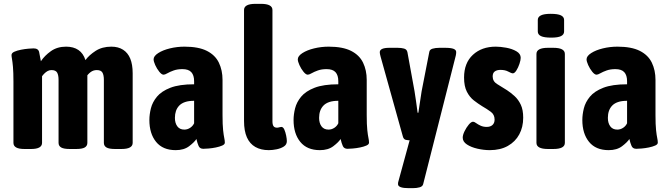

<svg xmlns="http://www.w3.org/2000/svg" viewBox="-20 -774 3496 1000"><path d="M107 2Q50 2 50 -30V-349Q50 -398 47.5 -425.5Q45 -453 42.5 -466.5Q40 -480 40 -487Q40 -498 54.5 -504.5Q69 -511 89.5 -515Q110 -519 128.5 -520.5Q147 -522 155 -522Q180 -522 184 -502Q188 -482 193 -455Q212 -484 245 -507.5Q278 -531 324 -531Q363 -531 388.5 -513.5Q414 -496 425 -461Q444 -487 478 -509Q512 -531 560 -531Q596 -531 621 -515Q646 -499 658.5 -468.5Q671 -438 671 -392V-30Q671 2 613 2H579Q548 2 534.5 -6Q521 -14 521 -30V-358Q521 -383 513.5 -396Q506 -409 484 -409Q466 -409 452 -398.5Q438 -388 428 -372Q418 -356 412 -342L429 -440Q432 -427 433.5 -414.5Q435 -402 435 -389V-30Q435 -14 421.5 -6Q408 2 377 2H343Q312 2 298.5 -6Q285 -14 285 -30V-358Q285 -383 277.5 -396Q270 -409 248 -409Q237 -409 228 -404Q219 -399 211.5 -391.5Q204 -384 199 -377V-30Q199 2 142 2Z M895 8Q828 8 793 -35Q758 -78 758 -149Q758 -178 766 -210Q774 -242 797.5 -270.5Q821 -299 867.5 -317Q914 -335 991 -335V-351Q991 -382 976.5 -398Q962 -414 930 -414Q904 -414 884.5 -407Q865 -400 852 -392.5Q839 -385 832 -385Q822 -385 809.5 -400.5Q797 -416 788.5 -435Q780 -454 780 -465Q780 -482 804 -497.5Q828 -513 865 -522Q902 -531 941 -531Q1014 -531 1057.5 -509Q1101 -487 1120 -447.5Q1139 -408 1139 -358V-176Q1139 -124 1142 -96.5Q1145 -69 1148 -55.5Q1151 -42 1151 -31Q1151 -22 1137.5 -16Q1124 -10 1104.5 -6Q1085 -2 1066.5 -0.5Q1048 1 1039 1Q1021 1 1014.5 -13.5Q1008 -28 1003 -50Q992 -33 965 -12.5Q938 8 895 8ZM940 -99Q956 -99 970 -108Q984 -117 991 -132V-249Q963 -249 944 -242.5Q925 -236 913.5 -224Q902 -212 896.5 -196Q891 -180 891 -160Q891 -133 903.5 -116Q916 -99 940 -99Z M1380 8Q1339 8 1310 -8.5Q1281 -25 1266 -58.5Q1251 -92 1251 -144V-722Q1251 -754 1311 -754H1339Q1399 -754 1399 -722V-142Q1399 -125 1404.5 -117Q1410 -109 1423 -109Q1428 -109 1434.5 -111Q1441 -113 1445 -113Q1455 -113 1461 -99Q1467 -85 1470.5 -67.5Q1474 -50 1474 -39Q1474 -21 1458.5 -11Q1443 -1 1421 3.5Q1399 8 1380 8Z M1646 8Q1579 8 1544 -35Q1509 -78 1509 -149Q1509 -178 1517 -210Q1525 -242 1548.5 -270.5Q1572 -299 1618.5 -317Q1665 -335 1742 -335V-351Q1742 -382 1727.5 -398Q1713 -414 1681 -414Q1655 -414 1635.5 -407Q1616 -400 1603 -392.5Q1590 -385 1583 -385Q1573 -385 1560.5 -400.5Q1548 -416 1539.5 -435Q1531 -454 1531 -465Q1531 -482 1555 -497.5Q1579 -513 1616 -522Q1653 -531 1692 -531Q1765 -531 1808.5 -509Q1852 -487 1871 -447.5Q1890 -408 1890 -358V-176Q1890 -124 1893 -96.5Q1896 -69 1899 -55.5Q1902 -42 1902 -31Q1902 -22 1888.5 -16Q1875 -10 1855.5 -6Q1836 -2 1817.5 -0.5Q1799 1 1790 1Q1772 1 1765.5 -13.5Q1759 -28 1754 -50Q1743 -33 1716 -12.5Q1689 8 1646 8ZM1691 -99Q1707 -99 1721 -108Q1735 -117 1742 -132V-249Q1714 -249 1695 -242.5Q1676 -236 1664.5 -224Q1653 -212 1647.5 -196Q1642 -180 1642 -160Q1642 -133 1654.5 -116Q1667 -99 1691 -99Z M2109 206Q2053 206 2053 185Q2053 181 2053.5 176.5Q2054 172 2056 167L2126 -89L2134 -43H2121Q2106 -43 2094 -45.5Q2082 -48 2078 -64L1962 -480Q1960 -487 1959 -492.5Q1958 -498 1958 -502Q1958 -525 2008 -525H2051Q2070 -525 2084.5 -521Q2099 -517 2102 -502L2139 -299Q2143 -276 2147 -246Q2151 -216 2155 -187H2159Q2164 -216 2168 -246.5Q2172 -277 2176 -299L2216 -504Q2218 -516 2233 -520.5Q2248 -525 2269 -525H2298Q2329 -525 2342.5 -519.5Q2356 -514 2356 -503Q2356 -499 2355.5 -494.5Q2355 -490 2354 -485L2184 185Q2181 197 2166 201.5Q2151 206 2129 206Z M2531 8Q2500 8 2467 0.5Q2434 -7 2412 -21.5Q2390 -36 2390 -57Q2390 -71 2399.5 -90.5Q2409 -110 2421.5 -125Q2434 -140 2444 -140Q2450 -140 2459.5 -133Q2469 -126 2483 -119.5Q2497 -113 2515 -113Q2534 -113 2545 -123Q2556 -133 2556 -151Q2556 -177 2536.5 -191.5Q2517 -206 2491 -221Q2470 -234 2448 -251Q2426 -268 2411.5 -296.5Q2397 -325 2397 -370Q2397 -446 2443 -488.5Q2489 -531 2562 -531Q2586 -531 2616.5 -525.5Q2647 -520 2669.5 -507Q2692 -494 2692 -473Q2692 -461 2685.5 -441.5Q2679 -422 2669.5 -407Q2660 -392 2651 -392Q2644 -392 2627.5 -401Q2611 -410 2587 -410Q2568 -410 2557 -402Q2546 -394 2546 -376Q2546 -350 2569.5 -336Q2593 -322 2621 -304Q2641 -291 2660.5 -273Q2680 -255 2692.5 -228.5Q2705 -202 2705 -161Q2705 -112 2684.5 -74Q2664 -36 2625 -14Q2586 8 2531 8Z M2834 2Q2774 2 2774 -30V-493Q2774 -525 2834 -525H2862Q2922 -525 2922 -493V-30Q2922 2 2862 2ZM2851 -578Q2814 -578 2797.5 -586Q2781 -594 2781 -610V-670Q2781 -686 2797.5 -694Q2814 -702 2848 -702Q2885 -702 2901.5 -694Q2918 -686 2918 -670V-610Q2918 -594 2902 -586Q2886 -578 2851 -578Z M3150 8Q3083 8 3048 -35Q3013 -78 3013 -149Q3013 -178 3021 -210Q3029 -242 3052.5 -270.5Q3076 -299 3122.5 -317Q3169 -335 3246 -335V-351Q3246 -382 3231.5 -398Q3217 -414 3185 -414Q3159 -414 3139.5 -407Q3120 -400 3107 -392.5Q3094 -385 3087 -385Q3077 -385 3064.5 -400.5Q3052 -416 3043.5 -435Q3035 -454 3035 -465Q3035 -482 3059 -497.5Q3083 -513 3120 -522Q3157 -531 3196 -531Q3269 -531 3312.5 -509Q3356 -487 3375 -447.5Q3394 -408 3394 -358V-176Q3394 -124 3397 -96.5Q3400 -69 3403 -55.5Q3406 -42 3406 -31Q3406 -22 3392.5 -16Q3379 -10 3359.5 -6Q3340 -2 3321.5 -0.5Q3303 1 3294 1Q3276 1 3269.5 -13.5Q3263 -28 3258 -50Q3247 -33 3220 -12.5Q3193 8 3150 8ZM3195 -99Q3211 -99 3225 -108Q3239 -117 3246 -132V-249Q3218 -249 3199 -242.5Q3180 -236 3168.5 -224Q3157 -212 3151.5 -196Q3146 -180 3146 -160Q3146 -133 3158.5 -116Q3171 -99 3195 -99Z"/></svg>

Font: Asap Condensed VF Beta
Style: Regular
Weight: 400
Designer: Pablo Cosgaya
Foundry: Omnibus-Type
Version: Version 1.008